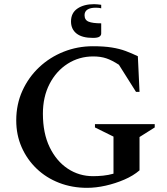

<svg xmlns="http://www.w3.org/2000/svg" viewBox="-20 -892 801 922"><path d="M398 10Q326 10 264 -14Q202 -38 156 -82Q110 -126 84 -185Q58 -244 58 -314Q58 -391 87.5 -456Q117 -521 168 -569Q219 -617 285.5 -643.5Q352 -670 426 -670Q479 -670 516.5 -664Q554 -658 583.5 -647Q613 -636 642 -622L650 -451H633L551 -581Q517 -603 490 -612Q463 -621 428 -621Q360 -621 305 -586Q250 -551 218 -489Q186 -427 186 -346Q186 -252 218.5 -185Q251 -118 305.5 -82Q360 -46 427 -46Q450 -46 475 -48.5Q500 -51 525 -58V-236L436 -280V-296H723V-280L650 -234V-74Q620 -48 577 -29.5Q534 -11 487.5 -0.5Q441 10 398 10ZM426 -710Q374 -710 347.5 -731Q321 -752 321 -789Q321 -830 352 -851Q383 -872 432 -872Q440 -872 449 -871Q458 -870 466 -869V-852Q459 -854 451.5 -854.5Q444 -855 439 -855Q414 -855 400 -846Q386 -837 386 -819Q386 -796 405.5 -788Q425 -780 466 -780V-731Q466 -722 457.5 -716Q449 -710 426 -710Z"/></svg>

Font: Spectral SemiBold
Style: Regular
Weight: 600
Designer: Jean-Baptiste Levee
Foundry: Production Type
Version: Version 2.001